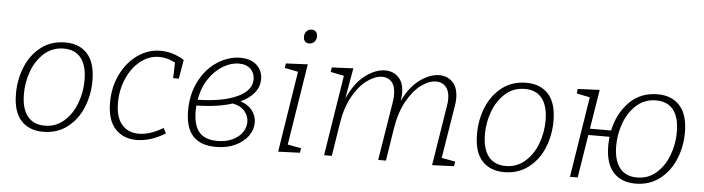

<svg xmlns="http://www.w3.org/2000/svg" viewBox="-46 -933 4175 1138"><g transform="rotate(5 2041.5 -364.0)"><path d="M500 -320Q500 -236 469.5 -161Q439 -86 378.5 -39.5Q318 7 234 7Q151 7 103 -45Q55 -97 55 -205Q55 -290 86 -365Q117 -440 177 -486Q237 -532 321 -532Q405 -532 452.5 -479Q500 -426 500 -320ZM102 -208Q102 -121 137.5 -75.5Q173 -30 241 -30Q306 -30 354.5 -72Q403 -114 428 -180.5Q453 -247 453 -318Q453 -404 418 -449.5Q383 -495 315 -495Q248 -495 200 -453Q152 -411 127 -345Q102 -279 102 -208Z M1028 -490 1009 -377H975L978 -470Q929 -495 883 -495Q821 -495 770.5 -454.5Q720 -414 691 -347Q662 -280 662 -204Q662 -117 699.5 -74Q737 -31 800 -31Q867 -31 945 -78L961 -47Q874 7 790 7Q711 7 663 -45Q615 -97 615 -201Q615 -292 651.5 -367.5Q688 -443 750.5 -487.5Q813 -532 887 -532Q960 -532 1028 -490Z M1480 -156Q1480 -113 1453 -76Q1426 -39 1377 -16Q1328 7 1263 7Q1171 7 1125.5 -42.5Q1080 -92 1080 -193Q1080 -294 1121 -371.5Q1162 -449 1227.5 -490.5Q1293 -532 1362 -532Q1424 -532 1459.5 -499.5Q1495 -467 1495 -416Q1495 -327 1385 -275Q1431 -260 1455.5 -228Q1480 -196 1480 -156ZM1131 -262Q1278 -265 1364.5 -304.5Q1451 -344 1451 -412Q1451 -448 1426 -472.5Q1401 -497 1356 -497Q1310 -497 1262.5 -469Q1215 -441 1179 -387.5Q1143 -334 1131 -262ZM1436 -156Q1436 -192 1411.5 -220.5Q1387 -249 1340 -258Q1255 -230 1126 -227Q1125 -216 1125 -194Q1125 -110 1159.5 -69.5Q1194 -29 1268 -29Q1320 -29 1358.5 -47.5Q1397 -66 1416.5 -95Q1436 -124 1436 -156Z M1763 -528 1686 -44 1767 -29 1762 -2 1633 3 1709 -479 1629 -495 1633 -522ZM1726 -689Q1726 -709 1738 -722Q1750 -735 1769 -735Q1784 -735 1793.5 -725Q1803 -715 1803 -698Q1803 -678 1791 -665Q1779 -652 1760 -652Q1744 -652 1735 -662Q1726 -672 1726 -689Z M2602 -45 2683 -30 2679 -2 2549 3 2606 -354Q2610 -374 2610 -395Q2610 -443 2588 -468Q2566 -493 2531 -493Q2489 -493 2442.5 -459.5Q2396 -426 2358 -358.5Q2320 -291 2305 -196L2274 0H2228L2285 -354Q2288 -375 2288 -394Q2288 -443 2266.5 -468Q2245 -493 2210 -493Q2168 -493 2121 -459.5Q2074 -426 2036 -359Q1998 -292 1983 -196L1952 0H1906L1982 -479L1902 -495L1906 -522L2034 -528L2002 -345Q2044 -440 2105 -486Q2166 -532 2224 -532Q2273 -532 2304 -499.5Q2335 -467 2335 -405Q2335 -393 2331 -363L2330 -359Q2372 -447 2431.5 -489.5Q2491 -532 2546 -532Q2595 -532 2626 -499Q2657 -466 2657 -404Q2657 -381 2653 -360Z M3243 -320Q3243 -236 3212.5 -161Q3182 -86 3121.5 -39.5Q3061 7 2977 7Q2894 7 2846 -45Q2798 -97 2798 -205Q2798 -290 2829 -365Q2860 -440 2920 -486Q2980 -532 3064 -532Q3148 -532 3195.5 -479Q3243 -426 3243 -320ZM2845 -208Q2845 -121 2880.5 -75.5Q2916 -30 2984 -30Q3049 -30 3097.5 -72Q3146 -114 3171 -180.5Q3196 -247 3196 -318Q3196 -404 3161 -449.5Q3126 -495 3058 -495Q2991 -495 2943 -453Q2895 -411 2870 -345Q2845 -279 2845 -208Z M4025 -320Q4025 -236 3994 -161Q3963 -86 3902.5 -39.5Q3842 7 3758 7Q3675 7 3627 -45Q3579 -97 3579 -205Q3579 -231 3582 -256H3456L3415 0L3369 1L3445 -479L3366 -495L3370 -522L3500 -528L3462 -294H3588Q3610 -397 3676.5 -464.5Q3743 -532 3845 -532Q3929 -532 3977 -479Q4025 -426 4025 -320ZM3977 -318Q3977 -405 3942 -450Q3907 -495 3839 -495Q3772 -495 3724 -453Q3676 -411 3651 -344.5Q3626 -278 3626 -207Q3626 -121 3661.5 -75.5Q3697 -30 3765 -30Q3831 -30 3879 -72Q3927 -114 3952 -180Q3977 -246 3977 -318Z"/></g></svg>

Font: Bitter Pro Light
Style: Italic
Weight: 300
Italic angle: -9°
Designer: Sol Matas, and Bitter project Authors
Foundry: Sol Matas
Version: Version 1.010